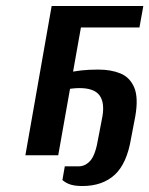

<svg xmlns="http://www.w3.org/2000/svg" viewBox="-20 -520 500 643"><path d="M65 0 153 -500H460L447 -428H251L175 0ZM256 103Q233 103 217.5 98.5Q202 94 189 83L197 37H244Q266 37 283 17.5Q300 -2 309 -57L323 -130Q331 -177 313 -201Q295 -225 246 -225Q235 -225 222 -223.5Q209 -222 193 -220L203 -275Q224 -281 250.5 -284Q277 -287 309 -287Q352 -287 383.5 -274Q415 -261 429.5 -227Q444 -193 433 -130L419 -57Q405 28 364 65.5Q323 103 256 103Z"/></svg>

Font: Cuprum SemiBold
Style: Italic
Weight: 600
Italic angle: -10°
Version: Version 3.000